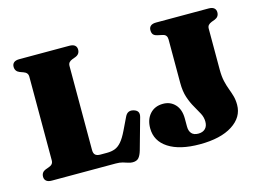

<svg xmlns="http://www.w3.org/2000/svg" viewBox="-96 -876 1455 1069"><g transform="rotate(-15 631.5 -341.0)"><path d="M390.5 -630.5 371.5 -623.5Q359 -619 352.5 -611.2Q346 -603.5 346 -591V-107Q346 -86.5 355.8 -78.2Q365.5 -70 384 -70H422.5Q448.5 -70 468.5 -77.5Q488.5 -85 506.2 -105.5Q524 -126 543 -165.5L577.5 -237Q585.5 -254 598.2 -259.5Q611 -265 627 -260Q644 -255.5 650.8 -244.2Q657.5 -233 652 -213.5L602 -35Q594 -8 582.5 5Q571 18 547.5 18Q534.5 18 521.8 13.5Q509 9 493 4.5Q477 0 454 0H86Q64.5 0 54.2 -9Q44 -18 44 -33Q44 -59.5 69.5 -69.5L89 -76.5Q102 -81 108.2 -88.8Q114.5 -96.5 114.5 -109V-591Q114.5 -603.5 108.2 -611.2Q102 -619 89 -623.5L69.5 -630.5Q44 -640.5 44 -667Q44 -682.5 54.2 -691.2Q64.5 -700 86 -700H374Q395.5 -700 405.8 -691.2Q416 -682.5 416 -667Q416 -640.5 390.5 -630.5ZM1191.5 -141Q1191.5 -69.5 1123.2 -25.8Q1055 18 935 18Q819.5 18 754.8 -24Q690 -66 690 -139.5Q690 -190.5 718.2 -221.8Q746.5 -253 794 -253Q836 -253 863.2 -223.8Q890.5 -194.5 890.5 -141.5V-96.5Q890.5 -70.5 903.2 -56Q916 -41.5 942 -41.5Q967.5 -41.5 982 -55.8Q996.5 -70 996.5 -96Q996.5 -121 984.5 -144Q972.5 -167 956.8 -193.8Q941 -220.5 929 -256Q917 -291.5 917 -341V-591Q917 -604 911.2 -612.2Q905.5 -620.5 892 -623.5L862 -630Q846.5 -633.5 839.5 -642Q832.5 -650.5 832.5 -667Q832.5 -682.5 842.8 -691.2Q853 -700 874.5 -700H1176.5Q1198 -700 1208.2 -691.2Q1218.5 -682.5 1218.5 -667Q1218.5 -640.5 1193 -630.5L1174 -623.5Q1161.5 -618.5 1155 -611Q1148.5 -603.5 1148.5 -591V-355.5Q1148.5 -315.5 1155 -287.5Q1161.5 -259.5 1170 -237.2Q1178.5 -215 1185 -192.2Q1191.5 -169.5 1191.5 -141Z"/></g></svg>

Font: Fraunces Black
Style: Regular
Weight: 900
Version: Version 1.000;[b76b70a41]